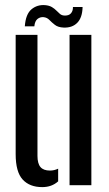

<svg xmlns="http://www.w3.org/2000/svg" viewBox="-20 -739 436 766"><path d="M42.5 -124V-600H129.5V-117Q129.5 -86.5 141.5 -72.5Q153.5 -58.5 179.5 -58.5Q196 -58.5 212 -66V-15.5Q186.5 7.5 148.5 7.5Q98 7.5 70.2 -23Q42.5 -53.5 42.5 -124ZM257.5 0V-600H344.5V0ZM271 -711H309.5Q308.5 -668.5 288.2 -648Q268 -627.5 233.5 -629Q211.5 -630 199 -639.8Q186.5 -649.5 177.2 -659.2Q168 -669 154.5 -670.5Q140.5 -672 129.8 -663.5Q119 -655 117 -634H79Q82.5 -682.5 105.5 -701.8Q128.5 -721 160 -718.5Q176.5 -717 187 -710.8Q197.5 -704.5 205 -696.8Q212.5 -689 219.5 -683.2Q226.5 -677.5 236.5 -677Q254.5 -676 263 -685.8Q271.5 -695.5 271 -711Z"/></svg>

Font: Big Shoulders Stencil Display Thin SemiBold
Style: Regular
Weight: 600
Version: Version 2.001